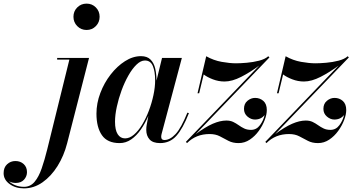

<svg xmlns="http://www.w3.org/2000/svg" viewBox="-243 -780 1966 1060"><path d="M162.5 -687.5Q162.5 -718 183.5 -739Q204.5 -760 235 -760Q265.5 -760 286.2 -739Q307 -718 307 -687.5Q307 -657 286.2 -635.8Q265.5 -614.5 235 -614.5Q204.5 -614.5 183.5 -635.8Q162.5 -657 162.5 -687.5ZM248.5 -460 127.5 11.5Q110 80 74.8 136.5Q39.5 193 -8.2 226.5Q-56 260 -111 260Q-157.5 260 -190.2 236Q-223 212 -223 176Q-223 144.5 -203.8 126.8Q-184.5 109 -158 109Q-130.5 109 -112.2 125.8Q-94 142.5 -94 170.5Q-94 193.5 -110.2 211.8Q-126.5 230 -156.5 230Q-177 230 -193.5 220.5Q-179.5 234.5 -157.8 243Q-136 251.5 -110.5 251.5Q-75.5 251.5 -52.2 224Q-29 196.5 -12.8 149.5Q3.5 102.5 18 43.5L140 -451H72.5V-460Z M621 -336V-335L651.5 -460H761L649 -40Q647 -32.5 647 -24.5Q647 -7 664.5 -7Q695.5 -7 726.2 -39.8Q757 -72.5 791.5 -158L800 -155.5Q766.5 -70 730.8 -30Q695 10 641 10Q601 10 582.8 -10.2Q564.5 -30.5 564.5 -63Q564.5 -79 567 -91.5L576 -140Q558.5 -99.5 534.8 -65.2Q511 -31 481.5 -10.5Q452 10 417.5 10Q350 10 319.8 -33.5Q289.5 -77 289.5 -152.5Q289.5 -210 310.8 -266.2Q332 -322.5 367.8 -368.5Q403.5 -414.5 447 -442.2Q490.5 -470 535.5 -470Q569.5 -470 588 -451.2Q606.5 -432.5 613.8 -402Q621 -371.5 621 -336ZM613.5 -337Q613.5 -384.5 601 -415.2Q588.5 -446 557 -446Q534 -446 510.5 -423.2Q487 -400.5 465.8 -363Q444.5 -325.5 428 -280.5Q411.5 -235.5 401.8 -190.2Q392 -145 392 -108Q392 -62 406.8 -39Q421.5 -16 447.5 -16Q472.5 -16 496.8 -36.8Q521 -57.5 542 -92.2Q563 -127 579 -169.2Q595 -211.5 604.2 -255.2Q613.5 -299 613.5 -337Z M847.5 -265 895.5 -469.5Q936 -446.5 980.8 -438.5Q1025.5 -430.5 1060 -430.5Q1084 -430.5 1119.2 -433.5Q1154.5 -436.5 1187.5 -445Q1220.5 -453.5 1238 -469.5L1244.5 -463L837.5 -39.5Q890.5 -79 931.5 -96.8Q972.5 -114.5 1006.5 -114.5Q1028.5 -114.5 1044.5 -106.8Q1060.5 -99 1074.8 -88.8Q1089 -78.5 1105 -70.8Q1121 -63 1143 -63Q1173 -63 1192.2 -89Q1211.5 -115 1218 -145Q1198 -120 1164.5 -120Q1142.5 -120 1123.2 -136.5Q1104 -153 1104 -179Q1104 -207.5 1123.2 -223.5Q1142.5 -239.5 1165.5 -239.5Q1192 -239.5 1211 -222.8Q1230 -206 1230 -172.5Q1230 -148 1218.2 -117Q1206.5 -86 1185.5 -57Q1164.5 -28 1136 -9Q1107.5 10 1074 10Q1042 10 1018.2 -2.5Q994.5 -15 970.8 -27.5Q947 -40 914 -40Q839 -40 789.5 10L783.5 3.5L784 3L783 3.5L1188 -418Q1139 -381.5 1088.8 -355.8Q1038.5 -330 996.5 -330Q963.5 -330 932.2 -342Q901 -354 881.5 -369L856.5 -265Z M1286 -265 1334 -469.5Q1374.5 -446.5 1419.2 -438.5Q1464 -430.5 1498.5 -430.5Q1522.5 -430.5 1557.8 -433.5Q1593 -436.5 1626 -445Q1659 -453.5 1676.5 -469.5L1683 -463L1276 -39.5Q1329 -79 1370 -96.8Q1411 -114.5 1445 -114.5Q1467 -114.5 1483 -106.8Q1499 -99 1513.2 -88.8Q1527.5 -78.5 1543.5 -70.8Q1559.5 -63 1581.5 -63Q1611.5 -63 1630.8 -89Q1650 -115 1656.5 -145Q1636.5 -120 1603 -120Q1581 -120 1561.8 -136.5Q1542.5 -153 1542.5 -179Q1542.5 -207.5 1561.8 -223.5Q1581 -239.5 1604 -239.5Q1630.5 -239.5 1649.5 -222.8Q1668.5 -206 1668.5 -172.5Q1668.5 -148 1656.8 -117Q1645 -86 1624 -57Q1603 -28 1574.5 -9Q1546 10 1512.5 10Q1480.5 10 1456.8 -2.5Q1433 -15 1409.2 -27.5Q1385.5 -40 1352.5 -40Q1277.5 -40 1228 10L1222 3.5L1222.5 3L1221.5 3.5L1626.5 -418Q1577.5 -381.5 1527.2 -355.8Q1477 -330 1435 -330Q1402 -330 1370.8 -342Q1339.5 -354 1320 -369L1295 -265Z"/></svg>

Font: Bodoni* 24pt Medium
Style: Italic
Weight: 500
Italic angle: -13°
Version: Version 2.3